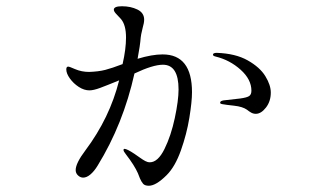

<svg xmlns="http://www.w3.org/2000/svg" viewBox="-20 -594 1040 614"><path d="M594 -299Q594 -269 585.5 -217Q577 -165 558.5 -113Q540 -61 513 -34Q479 0 456 0Q443 0 437.5 -6.5Q432 -13 427.5 -23.5Q423 -34 421 -40Q410 -65 383 -100Q375 -110 375 -114Q375 -118 378 -118Q386 -118 410 -102Q416 -98 426.5 -90.5Q437 -83 444.5 -79Q452 -75 459 -75Q485 -75 506 -117.5Q527 -160 539 -216.5Q551 -273 551 -308Q551 -387 501 -387Q469 -387 410 -359Q374 -197 292 -64Q281 -46 269 -36Q257 -26 246 -26Q237 -26 229.5 -33Q222 -40 222 -50Q222 -72 253 -113Q331 -217 361 -337Q322 -321 300.5 -313Q279 -305 266 -305Q249 -305 232 -316Q215 -327 203.5 -343Q192 -359 192 -372Q192 -381 198 -381Q202 -381 220 -373Q241 -364 265 -364Q295 -365 316.5 -370.5Q338 -376 372 -389Q383 -437 383 -474Q383 -514 367 -533Q362 -539 353 -548Q344 -557 344 -563Q344 -574 370 -574Q398 -574 419.5 -563.5Q441 -553 441 -531Q441 -521 436 -504Q430 -479 430 -474Q428 -448 420 -406Q466 -420 500 -420Q594 -420 594 -299ZM846 -298Q846 -270 830.5 -250Q815 -230 798 -230Q790 -230 783 -234Q776 -238 770 -243Q756 -253 728.5 -256Q701 -259 697 -260Q695 -260 690.5 -261Q686 -262 685 -263Q684 -264 684 -266Q684 -271 695 -273L748 -279Q770 -282 777 -287Q784 -292 784 -304Q784 -340 749.5 -371Q715 -402 670 -413Q661 -415 661 -419Q661 -425 673 -425Q733 -423 772 -401Q811 -379 828.5 -350.5Q846 -322 846 -298Z"/></svg>

Font: Shippori Mincho
Style: Regular
Weight: 400
Designer: FONTDASU
Foundry: FONTDASU / Google Inc. / but / Adobe
Version: Version 3.110; ttfautohint (v1.8.3)